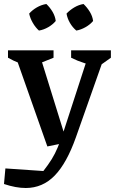

<svg xmlns="http://www.w3.org/2000/svg" viewBox="-51 -740 575 961"><path d="M-31 181 -24 103 166 116Q191 84 208 56.5Q225 29 238 -2.5Q251 -34 265 -75L396 -478H479L329 -53Q283 77 222.5 139Q162 201 78 201Q53 201 26 196Q-1 191 -31 181ZM186 -7 20 -478H144L284 -27ZM107 -407Q76 -413 46.5 -424Q17 -435 -11 -451V-488H217V-451ZM442 -407Q407 -413 372 -424Q337 -435 305 -451V-488H504V-451ZM181 -720Q199 -703 212 -681Q225 -659 228 -635Q213 -617 190.5 -604Q168 -591 144 -587Q127 -602 113.5 -625Q100 -648 95 -672Q111 -690 133.5 -703Q156 -716 181 -720ZM367 -720Q385 -703 398.5 -681Q412 -659 415 -635Q400 -617 377 -604Q354 -591 331 -587Q312 -603 299 -625.5Q286 -648 282 -672Q299 -690 321 -703Q343 -716 367 -720Z"/></svg>

Font: Piazzolla 24pt SemiBold
Style: Regular
Weight: 600
Designer: Juan Pablo del Peral
Foundry: Huerta Tipografica
Version: Version 2.005